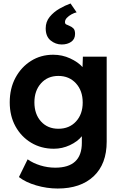

<svg xmlns="http://www.w3.org/2000/svg" viewBox="-20 -855 703 1105"><path d="M312 230Q250 230 188.5 212Q127 194 89 164L139 62Q170 84 212 97Q254 110 298 110Q451 110 451 -33V-71Q426 -40 382 -19.5Q338 1 290 1Q217 1 159.5 -33.5Q102 -68 69 -128Q36 -188 36 -266Q36 -346 69 -407.5Q102 -469 158.5 -504.5Q215 -540 286 -540Q338 -540 383.5 -519Q429 -498 455 -469L457 -529H594V-40Q594 89 519 159.5Q444 230 312 230ZM316 -114Q379 -114 417.5 -156Q456 -198 456 -265Q456 -333 417 -375.5Q378 -418 316 -418Q254 -418 216 -375.5Q178 -333 178 -266Q178 -198 216 -156Q254 -114 316 -114ZM335 -599Q300 -599 271.5 -622Q243 -645 243 -692Q243 -730 266 -758Q289 -786 322 -805Q355 -824 386 -835L421 -784Q407 -781 391.5 -772.5Q376 -764 365 -752.5Q354 -741 354 -728Q354 -718 361 -714.5Q368 -711 378 -707Q393 -701 402.5 -691.5Q412 -682 412 -660Q412 -630 390 -614.5Q368 -599 335 -599Z"/></svg>

Font: Readex Pro SemiBold
Style: Regular
Weight: 600
Designer: Bonnie Shaver-Troup, Thomas Jockin
Foundry: Lexend
Version: Version 1.204; ttfautohint (v1.8.4.7-5d5b)